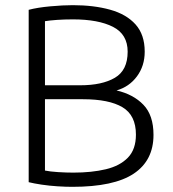

<svg xmlns="http://www.w3.org/2000/svg" viewBox="-20 -718 669 743"><path d="M260 5Q235 5 203 3Q171 1 141 -3.5Q111 -8 91 -13V-680Q125 -689 174.5 -693.5Q224 -698 262 -698Q343 -698 406 -680.5Q469 -663 504.5 -623.5Q540 -584 540 -518Q540 -463 510 -422.5Q480 -382 431 -368Q496 -353 535 -312.5Q574 -272 574 -196Q574 -97 497.5 -46Q421 5 260 5ZM154 -388H290Q375 -388 424.5 -417Q474 -446 474 -518Q474 -585 417.5 -614Q361 -643 262 -643Q229 -643 200.5 -641Q172 -639 154 -636ZM264 -50Q335 -50 389.5 -63Q444 -76 475 -108Q506 -140 506 -197Q506 -272 454 -303Q402 -334 301 -334H154V-58Q173 -54 204.5 -52Q236 -50 264 -50Z"/></svg>

Font: Ubuntu Sans Light
Style: Regular
Weight: 300
Designer: Dalton Maag Ltd
Foundry: Dalton Maag Ltd
Version: Version 1.006; ttfautohint (v1.8.4.7-5d5b)